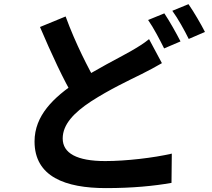

<svg xmlns="http://www.w3.org/2000/svg" viewBox="-20 -863 1040 941"><path d="M773.5 -553.5 710.5 -671.2C684.4 -649.6 655.3 -632 618.2 -610.6C557 -575.8 454.8 -525.9 359.9 -463.6C241.3 -385.6 149.3 -296.2 149.3 -169.6C149.3 2.9 299.9 58.9 499.3 58.9C629.5 58.9 735.2 48.4 820.5 33.3L822 -110.1C733.2 -89.5 598.1 -73.6 495.6 -73.6C356.8 -73.6 287.3 -112.1 287.3 -184.3C287.3 -253.8 343.3 -311.4 426 -365.9C517.5 -425 611.4 -468.9 674.3 -500.1C710.3 -518.3 742.4 -535.1 773.5 -553.5ZM301.6 -782.3 176 -730.7C231.1 -601.5 291.3 -470.3 345.9 -379.4L459.4 -446.1C412.6 -528.8 350.2 -649.2 301.6 -782.3ZM785.4 -797.5 705.9 -765C733.1 -726.2 763.9 -666.7 784.4 -625.7L864.7 -660C845.8 -697.2 810.4 -760.7 785.4 -797.5ZM903.8 -842.6 824.5 -810.1C852.2 -772.3 884.4 -714 905 -672.1L984.5 -706.4C966.9 -741.5 930 -805 903.8 -842.6Z"/></svg>

Font: Source Han Sans JP VF
Style: Regular
Weight: 250
Designer: Ryoko NISHIZUKA 西塚涼子 (kana, bopomofo & ideographs); Paul D. Hunt (Latin, Greek & Cyrillic); Sandoll Communications 산돌커뮤니
Foundry: Adobe
Version: Version 2.004;hotconv 1.0.118;makeotfexe 2.5.65603